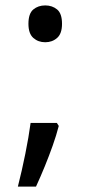

<svg xmlns="http://www.w3.org/2000/svg" viewBox="-20 -570 334 709"><path d="M190 -116 197 -105Q188 -70 174.5 -32Q161 6 145.5 44Q130 82 113 119H46Q61 60 73.5 -2Q86 -64 93 -116ZM147 -414Q121 -414 103 -430Q85 -446 85 -482Q85 -520 103 -535Q121 -550 147 -550Q173 -550 191 -535Q209 -520 209 -482Q209 -446 191 -430Q173 -414 147 -414Z"/></svg>

Font: hexutamil05
Style: Book
Weight: 400
Designer: Jelle Bosma - Monotype Design Team
Foundry: Monotype Imaging Inc.
Version: Version 2.003